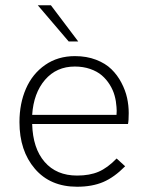

<svg xmlns="http://www.w3.org/2000/svg" viewBox="-20 -710 565 737"><path d="M243.7 -550.8 125 -689.9H175.3L280.3 -550.8ZM275.9 6.8Q172.9 6.8 113.8 -62.3Q54.7 -131.3 54.7 -241.2Q54.7 -312.5 79.6 -369.6Q104.5 -426.8 153.3 -460.7Q202.1 -494.6 267.6 -494.6Q312.5 -494.6 348.6 -480.7Q384.8 -466.8 407.7 -444.3Q430.7 -421.9 446 -392.6Q461.4 -363.3 467.8 -334.2Q474.1 -305.2 474.1 -275.9Q474.1 -245.1 471.2 -233.9H103.5Q106 -140.6 151.4 -88.4Q196.8 -36.1 275.9 -36.1Q324.2 -36.1 358.4 -50.8Q392.6 -65.4 427.7 -101.6L460.4 -71.8Q418.5 -29.3 376 -11.2Q333.5 6.8 275.9 6.8ZM103.5 -269H427.2Q428.7 -284.7 427.2 -299.3Q425.8 -321.8 419.9 -343Q414.1 -364.3 401.4 -384.8Q388.7 -405.3 370.8 -420.7Q353 -436 326.2 -445.3Q299.3 -454.6 267.1 -454.6Q196.8 -454.6 152.8 -403.6Q108.9 -352.5 103.5 -269Z"/></svg>

Font: HK Grotesk Light Legacy
Style: Regular
Weight: 300
Designer: Alfredo Marco Pradil
Foundry: Hanken Design Co.
Version: Version 2.022;PS 002.022;hotconv 1.0.88;makeotf.lib2.5.64775